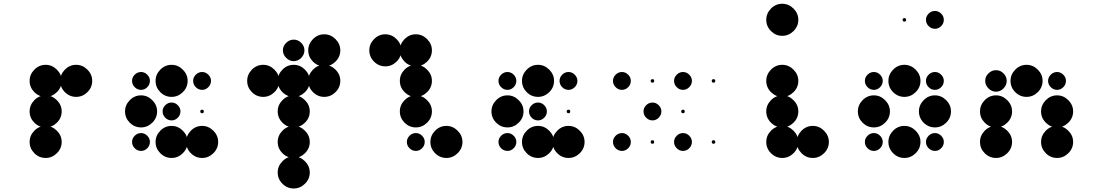

<svg xmlns="http://www.w3.org/2000/svg" viewBox="-20 -858 6040 1048"><path d="M395.8 -504.2Q430.8 -504.2 457.1 -477.9Q483.3 -451.7 483.3 -416.7Q483.3 -380.8 457.1 -355Q430.8 -329.2 395.8 -329.2Q360 -329.2 334.2 -355Q308.3 -380.8 308.3 -416.7Q308.3 -451.7 334.2 -477.9Q360 -504.2 395.8 -504.2ZM187.9 -457.5Q205.8 -475 229.2 -475Q252.5 -475 270 -457.5Q287.5 -440 287.5 -416.7Q287.5 -393.3 270 -375.4Q252.5 -357.5 229.2 -357.5Q205.8 -357.5 187.9 -375.4Q170 -393.3 170 -416.7Q170 -440 187.9 -457.5ZM229.2 -170.8Q264.2 -170.8 290.4 -144.6Q316.7 -118.3 316.7 -83.3Q316.7 -47.5 290.4 -21.7Q264.2 4.2 229.2 4.2Q193.3 4.2 167.5 -21.7Q141.7 -47.5 141.7 -83.3Q141.7 -118.3 167.5 -144.6Q193.3 -170.8 229.2 -170.8ZM229.2 -337.5Q264.2 -337.5 290.4 -311.2Q316.7 -285 316.7 -250Q316.7 -214.2 290.4 -188.3Q264.2 -162.5 229.2 -162.5Q193.3 -162.5 167.5 -188.3Q141.7 -214.2 141.7 -250Q141.7 -285 167.5 -311.2Q193.3 -337.5 229.2 -337.5ZM229.2 -504.2Q264.2 -504.2 290.4 -477.9Q316.7 -451.7 316.7 -416.7Q316.7 -380.8 290.4 -355Q264.2 -329.2 229.2 -329.2Q193.3 -329.2 167.5 -355Q141.7 -380.8 141.7 -416.7Q141.7 -451.7 167.5 -477.9Q193.3 -504.2 229.2 -504.2Z M1083.3 -170.8Q1118.3 -170.8 1144.6 -144.6Q1170.8 -118.3 1170.8 -83.3Q1170.8 -47.5 1144.6 -21.7Q1118.3 4.2 1083.3 4.2Q1047.5 4.2 1021.7 -21.7Q995.8 -47.5 995.8 -83.3Q995.8 -118.3 1021.7 -144.6Q1047.5 -170.8 1083.3 -170.8ZM916.7 -170.8Q951.7 -170.8 977.9 -144.6Q1004.2 -118.3 1004.2 -83.3Q1004.2 -47.5 977.9 -21.7Q951.7 4.2 916.7 4.2Q880.8 4.2 855 -21.7Q829.2 -47.5 829.2 -83.3Q829.2 -118.3 855 -144.6Q880.8 -170.8 916.7 -170.8ZM750 -131.7Q769.2 -131.7 783.8 -117.1Q798.3 -102.5 798.3 -83.3Q798.3 -63.3 783.8 -48.8Q769.2 -34.2 750 -34.2Q730 -34.2 715.4 -48.8Q700.8 -63.3 700.8 -83.3Q700.8 -102.5 715.4 -117.1Q730 -131.7 750 -131.7ZM916.7 -92.5Q925.8 -92.5 925.8 -83.3Q925.8 -73.3 916.7 -73.3Q906.7 -73.3 906.7 -83.3Q906.7 -92.5 916.7 -92.5ZM750 -131.7Q769.2 -131.7 783.8 -117.1Q798.3 -102.5 798.3 -83.3Q798.3 -63.3 783.8 -48.8Q769.2 -34.2 750 -34.2Q730 -34.2 715.4 -48.8Q700.8 -63.3 700.8 -83.3Q700.8 -102.5 715.4 -117.1Q730 -131.7 750 -131.7ZM1083.3 -259.2Q1092.5 -259.2 1092.5 -250Q1092.5 -240 1083.3 -240Q1073.3 -240 1073.3 -250Q1073.3 -259.2 1083.3 -259.2ZM916.7 -298.3Q935.8 -298.3 950.4 -283.8Q965 -269.2 965 -250Q965 -230 950.4 -215.4Q935.8 -200.8 916.7 -200.8Q896.7 -200.8 882.1 -215.4Q867.5 -230 867.5 -250Q867.5 -269.2 882.1 -283.8Q896.7 -298.3 916.7 -298.3ZM750 -337.5Q785 -337.5 811.3 -311.2Q837.5 -285 837.5 -250Q837.5 -214.2 811.3 -188.3Q785 -162.5 750 -162.5Q714.2 -162.5 688.3 -188.3Q662.5 -214.2 662.5 -250Q662.5 -285 688.3 -311.2Q714.2 -337.5 750 -337.5ZM1083.3 -465Q1102.5 -465 1117.1 -450.4Q1131.7 -435.8 1131.7 -416.7Q1131.7 -396.7 1117.1 -382.1Q1102.5 -367.5 1083.3 -367.5Q1063.3 -367.5 1048.8 -382.1Q1034.2 -396.7 1034.2 -416.7Q1034.2 -435.8 1048.8 -450.4Q1063.3 -465 1083.3 -465ZM916.7 -504.2Q951.7 -504.2 977.9 -477.9Q1004.2 -451.7 1004.2 -416.7Q1004.2 -380.8 977.9 -355Q951.7 -329.2 916.7 -329.2Q880.8 -329.2 855 -355Q829.2 -380.8 829.2 -416.7Q829.2 -451.7 855 -477.9Q880.8 -504.2 916.7 -504.2ZM750 -465Q769.2 -465 783.8 -450.4Q798.3 -435.8 798.3 -416.7Q798.3 -396.7 783.8 -382.1Q769.2 -367.5 750 -367.5Q730 -367.5 715.4 -382.1Q700.8 -396.7 700.8 -416.7Q700.8 -435.8 715.4 -450.4Q730 -465 750 -465Z M1583.3 -4.2Q1618.3 -4.2 1644.6 22.1Q1670.8 48.3 1670.8 83.3Q1670.8 119.2 1644.6 145Q1618.3 170.8 1583.3 170.8Q1547.5 170.8 1521.7 145Q1495.8 119.2 1495.8 83.3Q1495.8 48.3 1521.7 22.1Q1547.5 -4.2 1583.3 -4.2ZM1583.3 -170.8Q1618.3 -170.8 1644.6 -144.6Q1670.8 -118.3 1670.8 -83.3Q1670.8 -47.5 1644.6 -21.7Q1618.3 4.2 1583.3 4.2Q1547.5 4.2 1521.7 -21.7Q1495.8 -47.5 1495.8 -83.3Q1495.8 -118.3 1521.7 -144.6Q1547.5 -170.8 1583.3 -170.8ZM1583.3 -337.5Q1618.3 -337.5 1644.6 -311.2Q1670.8 -285 1670.8 -250Q1670.8 -214.2 1644.6 -188.3Q1618.3 -162.5 1583.3 -162.5Q1547.5 -162.5 1521.7 -188.3Q1495.8 -214.2 1495.8 -250Q1495.8 -285 1521.7 -311.2Q1547.5 -337.5 1583.3 -337.5ZM1750 -504.2Q1785 -504.2 1811.3 -477.9Q1837.5 -451.7 1837.5 -416.7Q1837.5 -380.8 1811.3 -355Q1785 -329.2 1750 -329.2Q1714.2 -329.2 1688.3 -355Q1662.5 -380.8 1662.5 -416.7Q1662.5 -451.7 1688.3 -477.9Q1714.2 -504.2 1750 -504.2ZM1583.3 -504.2Q1618.3 -504.2 1644.6 -477.9Q1670.8 -451.7 1670.8 -416.7Q1670.8 -380.8 1644.6 -355Q1618.3 -329.2 1583.3 -329.2Q1547.5 -329.2 1521.7 -355Q1495.8 -380.8 1495.8 -416.7Q1495.8 -451.7 1521.7 -477.9Q1547.5 -504.2 1583.3 -504.2ZM1416.7 -504.2Q1451.7 -504.2 1477.9 -477.9Q1504.2 -451.7 1504.2 -416.7Q1504.2 -380.8 1477.9 -355Q1451.7 -329.2 1416.7 -329.2Q1380.8 -329.2 1355 -355Q1329.2 -380.8 1329.2 -416.7Q1329.2 -451.7 1355 -477.9Q1380.8 -504.2 1416.7 -504.2ZM1750 -670.8Q1785 -670.8 1811.3 -644.6Q1837.5 -618.3 1837.5 -583.3Q1837.5 -547.5 1811.3 -521.7Q1785 -495.8 1750 -495.8Q1714.2 -495.8 1688.3 -521.7Q1662.5 -547.5 1662.5 -583.3Q1662.5 -618.3 1688.3 -644.6Q1714.2 -670.8 1750 -670.8ZM1542.1 -624.2Q1560 -641.7 1583.3 -641.7Q1606.7 -641.7 1624.2 -624.2Q1641.7 -606.7 1641.7 -583.3Q1641.7 -560 1624.2 -542.1Q1606.7 -524.2 1583.3 -524.2Q1560 -524.2 1542.1 -542.1Q1524.2 -560 1524.2 -583.3Q1524.2 -606.7 1542.1 -624.2Z M2416.7 -170.8Q2451.7 -170.8 2477.9 -144.6Q2504.2 -118.3 2504.2 -83.3Q2504.2 -47.5 2477.9 -21.7Q2451.7 4.2 2416.7 4.2Q2380.8 4.2 2355 -21.7Q2329.2 -47.5 2329.2 -83.3Q2329.2 -118.3 2355 -144.6Q2380.8 -170.8 2416.7 -170.8ZM2250 -131.7Q2269.2 -131.7 2283.8 -117.1Q2298.3 -102.5 2298.3 -83.3Q2298.3 -63.3 2283.8 -48.8Q2269.2 -34.2 2250 -34.2Q2230 -34.2 2215.4 -48.8Q2200.8 -63.3 2200.8 -83.3Q2200.8 -102.5 2215.4 -117.1Q2230 -131.7 2250 -131.7ZM2250 -337.5Q2285 -337.5 2311.2 -311.2Q2337.5 -285 2337.5 -250Q2337.5 -214.2 2311.2 -188.3Q2285 -162.5 2250 -162.5Q2214.2 -162.5 2188.3 -188.3Q2162.5 -214.2 2162.5 -250Q2162.5 -285 2188.3 -311.2Q2214.2 -337.5 2250 -337.5ZM2250 -504.2Q2285 -504.2 2311.2 -477.9Q2337.5 -451.7 2337.5 -416.7Q2337.5 -380.8 2311.2 -355Q2285 -329.2 2250 -329.2Q2214.2 -329.2 2188.3 -355Q2162.5 -380.8 2162.5 -416.7Q2162.5 -451.7 2188.3 -477.9Q2214.2 -504.2 2250 -504.2ZM2250 -670.8Q2285 -670.8 2311.2 -644.6Q2337.5 -618.3 2337.5 -583.3Q2337.5 -547.5 2311.2 -521.7Q2285 -495.8 2250 -495.8Q2214.2 -495.8 2188.3 -521.7Q2162.5 -547.5 2162.5 -583.3Q2162.5 -618.3 2188.3 -644.6Q2214.2 -670.8 2250 -670.8ZM2083.3 -670.8Q2118.3 -670.8 2144.6 -644.6Q2170.8 -618.3 2170.8 -583.3Q2170.8 -547.5 2144.6 -521.7Q2118.3 -495.8 2083.3 -495.8Q2047.5 -495.8 2021.7 -521.7Q1995.8 -547.5 1995.8 -583.3Q1995.8 -618.3 2021.7 -644.6Q2047.5 -670.8 2083.3 -670.8Z M3083.3 -170.8Q3118.3 -170.8 3144.6 -144.6Q3170.8 -118.3 3170.8 -83.3Q3170.8 -47.5 3144.6 -21.7Q3118.3 4.2 3083.3 4.2Q3047.5 4.2 3021.7 -21.7Q2995.8 -47.5 2995.8 -83.3Q2995.8 -118.3 3021.7 -144.6Q3047.5 -170.8 3083.3 -170.8ZM2916.7 -170.8Q2951.7 -170.8 2977.9 -144.6Q3004.2 -118.3 3004.2 -83.3Q3004.2 -47.5 2977.9 -21.7Q2951.7 4.2 2916.7 4.2Q2880.8 4.2 2855 -21.7Q2829.2 -47.5 2829.2 -83.3Q2829.2 -118.3 2855 -144.6Q2880.8 -170.8 2916.7 -170.8ZM2750 -131.7Q2769.2 -131.7 2783.8 -117.1Q2798.3 -102.5 2798.3 -83.3Q2798.3 -63.3 2783.8 -48.8Q2769.2 -34.2 2750 -34.2Q2730 -34.2 2715.4 -48.8Q2700.8 -63.3 2700.8 -83.3Q2700.8 -102.5 2715.4 -117.1Q2730 -131.7 2750 -131.7ZM2916.7 -92.5Q2925.8 -92.5 2925.8 -83.3Q2925.8 -73.3 2916.7 -73.3Q2906.7 -73.3 2906.7 -83.3Q2906.7 -92.5 2916.7 -92.5ZM2750 -131.7Q2769.2 -131.7 2783.8 -117.1Q2798.3 -102.5 2798.3 -83.3Q2798.3 -63.3 2783.8 -48.8Q2769.2 -34.2 2750 -34.2Q2730 -34.2 2715.4 -48.8Q2700.8 -63.3 2700.8 -83.3Q2700.8 -102.5 2715.4 -117.1Q2730 -131.7 2750 -131.7ZM3083.3 -259.2Q3092.5 -259.2 3092.5 -250Q3092.5 -240 3083.3 -240Q3073.3 -240 3073.3 -250Q3073.3 -259.2 3083.3 -259.2ZM2916.7 -298.3Q2935.8 -298.3 2950.4 -283.8Q2965 -269.2 2965 -250Q2965 -230 2950.4 -215.4Q2935.8 -200.8 2916.7 -200.8Q2896.7 -200.8 2882.1 -215.4Q2867.5 -230 2867.5 -250Q2867.5 -269.2 2882.1 -283.8Q2896.7 -298.3 2916.7 -298.3ZM2750 -337.5Q2785 -337.5 2811.3 -311.2Q2837.5 -285 2837.5 -250Q2837.5 -214.2 2811.3 -188.3Q2785 -162.5 2750 -162.5Q2714.2 -162.5 2688.3 -188.3Q2662.5 -214.2 2662.5 -250Q2662.5 -285 2688.3 -311.2Q2714.2 -337.5 2750 -337.5ZM3083.3 -465Q3102.5 -465 3117.1 -450.4Q3131.7 -435.8 3131.7 -416.7Q3131.7 -396.7 3117.1 -382.1Q3102.5 -367.5 3083.3 -367.5Q3063.3 -367.5 3048.8 -382.1Q3034.2 -396.7 3034.2 -416.7Q3034.2 -435.8 3048.8 -450.4Q3063.3 -465 3083.3 -465ZM2916.7 -504.2Q2951.7 -504.2 2977.9 -477.9Q3004.2 -451.7 3004.2 -416.7Q3004.2 -380.8 2977.9 -355Q2951.7 -329.2 2916.7 -329.2Q2880.8 -329.2 2855 -355Q2829.2 -380.8 2829.2 -416.7Q2829.2 -451.7 2855 -477.9Q2880.8 -504.2 2916.7 -504.2ZM2750 -465Q2769.2 -465 2783.8 -450.4Q2798.3 -435.8 2798.3 -416.7Q2798.3 -396.7 2783.8 -382.1Q2769.2 -367.5 2750 -367.5Q2730 -367.5 2715.4 -382.1Q2700.8 -396.7 2700.8 -416.7Q2700.8 -435.8 2715.4 -450.4Q2730 -465 2750 -465Z M3541.7 -92.5Q3550.8 -92.5 3550.8 -83.3Q3550.8 -73.3 3541.7 -73.3Q3531.7 -73.3 3531.7 -83.3Q3531.7 -92.5 3541.7 -92.5ZM3375 -131.7Q3394.2 -131.7 3408.8 -117.1Q3423.3 -102.5 3423.3 -83.3Q3423.3 -63.3 3408.8 -48.8Q3394.2 -34.2 3375 -34.2Q3355 -34.2 3340.4 -48.8Q3325.8 -63.3 3325.8 -83.3Q3325.8 -102.5 3340.4 -117.1Q3355 -131.7 3375 -131.7ZM3708.3 -259.2Q3717.5 -259.2 3717.5 -250Q3717.5 -240 3708.3 -240Q3698.3 -240 3698.3 -250Q3698.3 -259.2 3708.3 -259.2ZM3541.7 -298.3Q3560.8 -298.3 3575.4 -283.8Q3590 -269.2 3590 -250Q3590 -230 3575.4 -215.4Q3560.8 -200.8 3541.7 -200.8Q3521.7 -200.8 3507.1 -215.4Q3492.5 -230 3492.5 -250Q3492.5 -269.2 3507.1 -283.8Q3521.7 -298.3 3541.7 -298.3ZM3875 -425.8Q3884.2 -425.8 3884.2 -416.7Q3884.2 -406.7 3875 -406.7Q3865 -406.7 3865 -416.7Q3865 -425.8 3875 -425.8ZM3708.3 -465Q3727.5 -465 3742.1 -450.4Q3756.7 -435.8 3756.7 -416.7Q3756.7 -396.7 3742.1 -382.1Q3727.5 -367.5 3708.3 -367.5Q3688.3 -367.5 3673.8 -382.1Q3659.2 -396.7 3659.2 -416.7Q3659.2 -435.8 3673.8 -450.4Q3688.3 -465 3708.3 -465ZM3875 -92.5Q3884.2 -92.5 3884.2 -83.3Q3884.2 -73.3 3875 -73.3Q3865 -73.3 3865 -83.3Q3865 -92.5 3875 -92.5ZM3708.3 -131.7Q3727.5 -131.7 3742.1 -117.1Q3756.7 -102.5 3756.7 -83.3Q3756.7 -63.3 3742.1 -48.8Q3727.5 -34.2 3708.3 -34.2Q3688.3 -34.2 3673.8 -48.8Q3659.2 -63.3 3659.2 -83.3Q3659.2 -102.5 3673.8 -117.1Q3688.3 -131.7 3708.3 -131.7ZM3708.3 -259.2Q3717.5 -259.2 3717.5 -250Q3717.5 -240 3708.3 -240Q3698.3 -240 3698.3 -250Q3698.3 -259.2 3708.3 -259.2ZM3541.7 -298.3Q3560.8 -298.3 3575.4 -283.8Q3590 -269.2 3590 -250Q3590 -230 3575.4 -215.4Q3560.8 -200.8 3541.7 -200.8Q3521.7 -200.8 3507.1 -215.4Q3492.5 -230 3492.5 -250Q3492.5 -269.2 3507.1 -283.8Q3521.7 -298.3 3541.7 -298.3ZM3541.7 -425.8Q3550.8 -425.8 3550.8 -416.7Q3550.8 -406.7 3541.7 -406.7Q3531.7 -406.7 3531.7 -416.7Q3531.7 -425.8 3541.7 -425.8ZM3375 -465Q3394.2 -465 3408.8 -450.4Q3423.3 -435.8 3423.3 -416.7Q3423.3 -396.7 3408.8 -382.1Q3394.2 -367.5 3375 -367.5Q3355 -367.5 3340.4 -382.1Q3325.8 -396.7 3325.8 -416.7Q3325.8 -435.8 3340.4 -450.4Q3355 -465 3375 -465Z M4416.7 -170.8Q4451.7 -170.8 4477.9 -144.6Q4504.2 -118.3 4504.2 -83.3Q4504.2 -47.5 4477.9 -21.7Q4451.7 4.2 4416.7 4.2Q4380.8 4.2 4355 -21.7Q4329.2 -47.5 4329.2 -83.3Q4329.2 -118.3 4355 -144.6Q4380.8 -170.8 4416.7 -170.8ZM4250 -170.8Q4285 -170.8 4311.2 -144.6Q4337.5 -118.3 4337.5 -83.3Q4337.5 -47.5 4311.2 -21.7Q4285 4.2 4250 4.2Q4214.2 4.2 4188.3 -21.7Q4162.5 -47.5 4162.5 -83.3Q4162.5 -118.3 4188.3 -144.6Q4214.2 -170.8 4250 -170.8ZM4250 -337.5Q4285 -337.5 4311.2 -311.2Q4337.5 -285 4337.5 -250Q4337.5 -214.2 4311.2 -188.3Q4285 -162.5 4250 -162.5Q4214.2 -162.5 4188.3 -188.3Q4162.5 -214.2 4162.5 -250Q4162.5 -285 4188.3 -311.2Q4214.2 -337.5 4250 -337.5ZM4250 -504.2Q4285 -504.2 4311.2 -477.9Q4337.5 -451.7 4337.5 -416.7Q4337.5 -380.8 4311.2 -355Q4285 -329.2 4250 -329.2Q4214.2 -329.2 4188.3 -355Q4162.5 -380.8 4162.5 -416.7Q4162.5 -451.7 4188.3 -477.9Q4214.2 -504.2 4250 -504.2ZM4250 -837.5Q4285 -837.5 4311.2 -811.3Q4337.5 -785 4337.5 -750Q4337.5 -714.2 4311.2 -688.3Q4285 -662.5 4250 -662.5Q4214.2 -662.5 4188.3 -688.3Q4162.5 -714.2 4162.5 -750Q4162.5 -785 4188.3 -811.3Q4214.2 -837.5 4250 -837.5Z M5083.3 -131.7Q5102.5 -131.7 5117.1 -117.1Q5131.7 -102.5 5131.7 -83.3Q5131.7 -63.3 5117.1 -48.8Q5102.5 -34.2 5083.3 -34.2Q5063.3 -34.2 5048.8 -48.8Q5034.2 -63.3 5034.2 -83.3Q5034.2 -102.5 5048.8 -117.1Q5063.3 -131.7 5083.3 -131.7ZM4916.7 -170.8Q4951.7 -170.8 4977.9 -144.6Q5004.2 -118.3 5004.2 -83.3Q5004.2 -47.5 4977.9 -21.7Q4951.7 4.2 4916.7 4.2Q4880.8 4.2 4855 -21.7Q4829.2 -47.5 4829.2 -83.3Q4829.2 -118.3 4855 -144.6Q4880.8 -170.8 4916.7 -170.8ZM4750 -131.7Q4769.2 -131.7 4783.8 -117.1Q4798.3 -102.5 4798.3 -83.3Q4798.3 -63.3 4783.8 -48.8Q4769.2 -34.2 4750 -34.2Q4730 -34.2 4715.4 -48.8Q4700.8 -63.3 4700.8 -83.3Q4700.8 -102.5 4715.4 -117.1Q4730 -131.7 4750 -131.7ZM5083.3 -337.5Q5118.3 -337.5 5144.6 -311.2Q5170.8 -285 5170.8 -250Q5170.8 -214.2 5144.6 -188.3Q5118.3 -162.5 5083.3 -162.5Q5047.5 -162.5 5021.7 -188.3Q4995.8 -214.2 4995.8 -250Q4995.8 -285 5021.7 -311.2Q5047.5 -337.5 5083.3 -337.5ZM4750 -337.5Q4785 -337.5 4811.2 -311.2Q4837.5 -285 4837.5 -250Q4837.5 -214.2 4811.2 -188.3Q4785 -162.5 4750 -162.5Q4714.2 -162.5 4688.3 -188.3Q4662.5 -214.2 4662.5 -250Q4662.5 -285 4688.3 -311.2Q4714.2 -337.5 4750 -337.5ZM5083.3 -465Q5102.5 -465 5117.1 -450.4Q5131.7 -435.8 5131.7 -416.7Q5131.7 -396.7 5117.1 -382.1Q5102.5 -367.5 5083.3 -367.5Q5063.3 -367.5 5048.8 -382.1Q5034.2 -396.7 5034.2 -416.7Q5034.2 -435.8 5048.8 -450.4Q5063.3 -465 5083.3 -465ZM4916.7 -504.2Q4951.7 -504.2 4977.9 -477.9Q5004.2 -451.7 5004.2 -416.7Q5004.2 -380.8 4977.9 -355Q4951.7 -329.2 4916.7 -329.2Q4880.8 -329.2 4855 -355Q4829.2 -380.8 4829.2 -416.7Q4829.2 -451.7 4855 -477.9Q4880.8 -504.2 4916.7 -504.2ZM4750 -465Q4769.2 -465 4783.8 -450.4Q4798.3 -435.8 4798.3 -416.7Q4798.3 -396.7 4783.8 -382.1Q4769.2 -367.5 4750 -367.5Q4730 -367.5 4715.4 -382.1Q4700.8 -396.7 4700.8 -416.7Q4700.8 -435.8 4715.4 -450.4Q4730 -465 4750 -465ZM5083.3 -798.3Q5102.5 -798.3 5117.1 -783.8Q5131.7 -769.2 5131.7 -750Q5131.7 -730 5117.1 -715.4Q5102.5 -700.8 5083.3 -700.8Q5063.3 -700.8 5048.8 -715.4Q5034.2 -730 5034.2 -750Q5034.2 -769.2 5048.8 -783.8Q5063.3 -798.3 5083.3 -798.3ZM4916.7 -759.2Q4925.8 -759.2 4925.8 -750Q4925.8 -740 4916.7 -740Q4906.7 -740 4906.7 -750Q4906.7 -759.2 4916.7 -759.2Z M5750 -170.8Q5785 -170.8 5811.2 -144.6Q5837.5 -118.3 5837.5 -83.3Q5837.5 -47.5 5811.2 -21.7Q5785 4.2 5750 4.2Q5714.2 4.2 5688.3 -21.7Q5662.5 -47.5 5662.5 -83.3Q5662.5 -118.3 5688.3 -144.6Q5714.2 -170.8 5750 -170.8ZM5416.7 -170.8Q5451.7 -170.8 5477.9 -144.6Q5504.2 -118.3 5504.2 -83.3Q5504.2 -47.5 5477.9 -21.7Q5451.7 4.2 5416.7 4.2Q5380.8 4.2 5355 -21.7Q5329.2 -47.5 5329.2 -83.3Q5329.2 -118.3 5355 -144.6Q5380.8 -170.8 5416.7 -170.8ZM5750 -337.5Q5785 -337.5 5811.2 -311.2Q5837.5 -285 5837.5 -250Q5837.5 -214.2 5811.2 -188.3Q5785 -162.5 5750 -162.5Q5714.2 -162.5 5688.3 -188.3Q5662.5 -214.2 5662.5 -250Q5662.5 -285 5688.3 -311.2Q5714.2 -337.5 5750 -337.5ZM5416.7 -337.5Q5451.7 -337.5 5477.9 -311.2Q5504.2 -285 5504.2 -250Q5504.2 -214.2 5477.9 -188.3Q5451.7 -162.5 5416.7 -162.5Q5380.8 -162.5 5355 -188.3Q5329.2 -214.2 5329.2 -250Q5329.2 -285 5355 -311.2Q5380.8 -337.5 5416.7 -337.5ZM5750 -465Q5769.2 -465 5783.8 -450.4Q5798.3 -435.8 5798.3 -416.7Q5798.3 -396.7 5783.8 -382.1Q5769.2 -367.5 5750 -367.5Q5730 -367.5 5715.4 -382.1Q5700.8 -396.7 5700.8 -416.7Q5700.8 -435.8 5715.4 -450.4Q5730 -465 5750 -465ZM5583.3 -504.2Q5618.3 -504.2 5644.6 -477.9Q5670.8 -451.7 5670.8 -416.7Q5670.8 -380.8 5644.6 -355Q5618.3 -329.2 5583.3 -329.2Q5547.5 -329.2 5521.7 -355Q5495.8 -380.8 5495.8 -416.7Q5495.8 -451.7 5521.7 -477.9Q5547.5 -504.2 5583.3 -504.2ZM5375.4 -457.5Q5393.3 -475 5416.7 -475Q5440 -475 5457.5 -457.5Q5475 -440 5475 -416.7Q5475 -393.3 5457.5 -375.4Q5440 -357.5 5416.7 -357.5Q5393.3 -357.5 5375.4 -375.4Q5357.5 -393.3 5357.5 -416.7Q5357.5 -440 5375.4 -457.5Z"/></svg>

Font: 0xA000-Dots-Mono
Style: Dots-Mono
Weight: 400
Version: Version 0.1